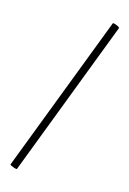

<svg xmlns="http://www.w3.org/2000/svg" viewBox="-169 -789 680 1011"><g transform="rotate(20 171.5 -284.0)"><path d="M67 163Q66 167 46 161.5Q26 156 27 152L279 -730Q280 -732 284.5 -731.5Q289 -731 295 -729.5Q301 -728 306 -726Q311 -724 315 -721.5Q319 -719 318 -717Z"/></g></svg>

Font: Cormorant Garamond Book
Style: Regular
Weight: 500
Designer: Christian Thalmann (Catharsis Fonts)
Version: Version 1.000;PS 002.000;hotconv 1.0.88;makeotf.lib2.5.64775